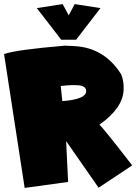

<svg xmlns="http://www.w3.org/2000/svg" viewBox="-35 -922 668 941"><path d="M334 -695.8Q477.5 -686.5 558.6 -558.1Q573.2 -523.4 570.8 -480Q566.4 -391.1 452.1 -311Q472.7 -293 612.8 -111.3L448.2 -2L289.1 -230.5L298.8 -30.3L85.9 -1L-15.1 -657.2Q44.9 -678.2 283.2 -698.2ZM262.7 -500.5 270.5 -426.3Q385.3 -435.5 387.2 -473.6Q388.7 -497.6 356.4 -503.4Q318.8 -507.3 262.7 -500.5ZM145.5 -882.3 272 -901.9 301.8 -846.7 331.1 -901.9 457.5 -882.3 337.9 -727.1H265.1Z"/></svg>

Font: Lapsus Pro (theguybrush.com)
Style: Bold
Weight: 700
Designer: Jose Roses
Version: Version 1.00 February 9, 2018, initial release